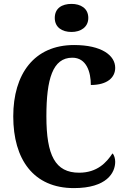

<svg xmlns="http://www.w3.org/2000/svg" viewBox="-20 -955 648 985"><path d="M347 -791C393 -791 433 -815 433 -863C433 -913 393 -935 347 -935C298 -935 261 -913 261 -863C261 -815 298 -791 347 -791ZM359 10C528 10 571 -69 571 -125C571 -141 566 -160 557 -168C527 -122 479 -69 386 -69C263 -69 218 -158 218 -358C218 -549 250 -659 351 -659C424 -659 446 -585 446 -519C530 -519 571 -557 571 -607C571 -671 501 -724 360 -724C155 -724 48 -575 48 -358C48 -137 152 10 359 10Z"/></svg>

Font: Noto Serif Khmer Condensed ExtraBold
Style: Regular
Weight: 800
Width: 3
Designer: Danh Hong and the Monotype Design Team
Foundry: Monotype Imaging Inc.
Version: Version 2.004